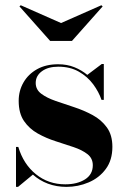

<svg xmlns="http://www.w3.org/2000/svg" viewBox="-20 -720 492 750"><path d="M218.5 -630 376 -699.5 381 -695 261 -560H176L56 -695L61 -699.5ZM50.5 10H42.5V-146H51.5Q71.5 -79 120.2 -39.5Q169 0 235 0Q281.5 0 312 -19.2Q342.5 -38.5 342.5 -74.5Q342.5 -101.5 321.8 -117.8Q301 -134 268 -145.2Q235 -156.5 197.8 -168.2Q160.5 -180 127.5 -198.5Q94.5 -217 73.8 -247.2Q53 -277.5 53 -326Q53 -365.5 71.8 -398Q90.5 -430.5 125 -449.8Q159.5 -469 207 -469Q242 -469 270.5 -457.5Q299 -446 321 -427.5L377.5 -470H385.5V-330H376.5Q366 -361 344 -390.8Q322 -420.5 288 -440Q254 -459.5 207.5 -459.5Q168 -459.5 143.8 -441.8Q119.5 -424 119.5 -396Q119.5 -370 141.2 -353.8Q163 -337.5 197 -325.8Q231 -314 269.2 -301.5Q307.5 -289 341.8 -270.5Q376 -252 397.5 -222.2Q419 -192.5 419 -146.5Q419 -94.5 393.2 -59.8Q367.5 -25 326.2 -7.5Q285 10 239.5 10Q200.5 10 167.2 -2.5Q134 -15 108.5 -38Z"/></svg>

Font: Bodoni* 24pt
Style: Bold
Weight: 700
Version: Version 2.3